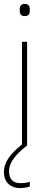

<svg xmlns="http://www.w3.org/2000/svg" viewBox="-22 -741 249 978"><path d="M103 -721C83 -721 78 -706 78 -690C78 -673 83 -659 103 -659C127 -659 130 -673 130 -690C130 -706 127 -721 103 -721ZM24 131C24 80 70 36 116 0V-528H90V-5C26 45 -2 89 -2 135C-2 190 34 217 80 217C101 217 119 213 130 209V185C119 189 101 192 82 192C43 192 24 170 24 131Z"/></svg>

Font: Noto Sans Lao UI Thin
Style: Regular
Weight: 100
Designer: Monotype Design Team
Foundry: Monotype Imaging Inc.
Version: Version 2.000